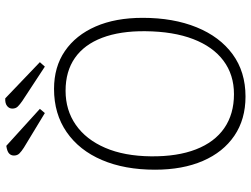

<svg xmlns="http://www.w3.org/2000/svg" viewBox="-132 -810 956 732"><g transform="rotate(-90 346.0 -444.0)"><path d="M65 -331Q65 -447 102 -533.5Q139 -620 208.5 -668Q278 -716 373 -716Q457 -716 517.5 -674.5Q578 -633 611 -557.5Q644 -482 644 -378Q644 -261 608 -172.5Q572 -84 505 -35Q438 14 344 14Q257 14 194.5 -28.5Q132 -71 98.5 -148.5Q65 -226 65 -331ZM116 -346Q115 -246 142.5 -175Q170 -104 223.5 -67Q277 -30 353 -30Q427 -30 480.5 -70Q534 -110 563 -185.5Q592 -261 593 -368Q594 -464 568 -532.5Q542 -601 491 -636.5Q440 -672 366 -672Q292 -672 236 -633Q180 -594 148.5 -521Q117 -448 116 -346ZM327 -837Q314 -846 306 -854Q298 -862 298 -875Q298 -887 308 -895Q318 -903 337 -902L475 -770L458 -751ZM149 -831Q135 -840 127 -848Q119 -856 119 -869Q119 -880 127 -887.5Q135 -895 156 -898L297 -770L281 -751Z"/></g></svg>

Font: Literata ExtraLight
Style: Italic
Weight: 250
Italic angle: -2°
Designer: Latin by Veronika Burian and Jose Scaglione. Greek by Irene Vlachou. Cyrillic by Vera Evstafieva
Foundry: TypeTogether
Version: Version 3.002